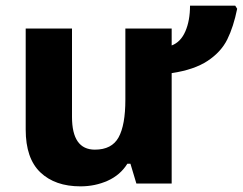

<svg xmlns="http://www.w3.org/2000/svg" viewBox="-20 -650 860 680"><path d="M820 -619Q807 -555 785 -510.5Q763 -466 715.5 -434.5Q668 -403 588 -391V0H463L442 -70H431Q406 -30 361.5 -10Q317 10 265 10Q175 10 123 -39.5Q71 -89 71 -191V-549H235V-236Q235 -120 316 -120Q376 -120 400 -163.5Q424 -207 424 -297V-549H588V-489Q620 -501 636.5 -539Q653 -577 653 -630H813Z"/></svg>

Font: Noto Sans UI ExtraBold
Style: Regular
Weight: 800
Designer: Monotype Design Team
Foundry: Monotype Imaging Inc.
Version: Version 1.001